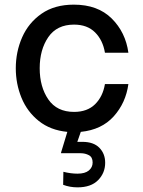

<svg xmlns="http://www.w3.org/2000/svg" viewBox="-20 -561 615 827"><path d="M432 -199H533Q522 -118 470 -60Q418 -2 328 7L313 50H335Q383 50 408 75.5Q433 101 433 140Q433 184 402.5 215Q372 246 314 246Q281 246 252 235L253 179Q285 187 314 187Q346 187 362.5 173.5Q379 160 379 139Q379 116 363 107.5Q347 99 328 99H243V96L270 7Q197 0 147 -40Q97 -80 72.5 -140Q48 -200 48 -267Q48 -338 75.5 -400.5Q103 -463 159 -502Q215 -541 298 -541Q401 -541 461 -481.5Q521 -422 533 -334H432Q423 -388 389.5 -421.5Q356 -455 299 -455Q225 -455 188 -401Q151 -347 151 -267Q151 -187 188 -133Q225 -79 299 -79Q356 -79 389.5 -112Q423 -145 432 -199Z"/></svg>

Font: Be Vietnam Medium
Style: Regular
Weight: 500
Designer: Gabriel Lam
Foundry: TypeRant
Version: Version 4.000